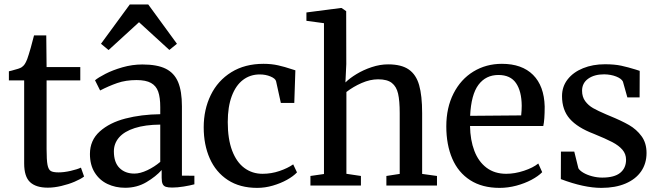

<svg xmlns="http://www.w3.org/2000/svg" viewBox="-20 -856 3040 886"><path d="M91.5 -102V-485H21V-527L33.5 -530Q71 -539.5 79.5 -545.5Q88.5 -551.5 94 -559.8Q99.5 -568 105.5 -583Q111.5 -599.5 121.8 -635.2Q132 -671 137 -692.5H193.5L195 -546.5H350.5V-485H195V-168Q195 -117.5 199.2 -95.5Q203.5 -73.5 214.2 -67Q225 -60.5 250.5 -60.5Q275.5 -60.5 306 -67.5Q336.5 -74.5 353.5 -82.5L368 -41.5Q352.5 -29.5 324.2 -17.5Q296 -5.5 262.8 2.2Q229.5 10 200.5 10Q146 10 118.8 -15.5Q91.5 -41 91.5 -102Z M719.5 -329V-361.5Q719.5 -406.5 710 -433.2Q700.5 -460 676.8 -473.2Q653 -486.5 610 -486.5Q560.5 -486.5 521 -472.8Q481.5 -459 442 -438.5L418.5 -485.5Q433 -498 466.5 -515.2Q500 -532.5 545.2 -545.5Q590.5 -558.5 637 -558.5Q705 -558.5 744.5 -539Q784 -519.5 801.8 -477.5Q819.5 -435.5 819.5 -365.5V-45.5L877 -45V-5.5Q857 0 827.5 4.8Q798 9.5 775 9.5Q756 9.5 745.8 6.2Q735.5 3 730.8 -6.5Q726 -16 726 -35.5V-71.5Q699.5 -41.5 655.8 -15.5Q612 10.5 557.5 10.5Q513 10.5 476 -7Q439 -24.5 417 -59.8Q395 -95 395 -145.5Q395 -208.5 440.2 -249.2Q485.5 -290 558.8 -309Q632 -328 719.5 -329ZM719.5 -109V-281Q650 -280.5 601.8 -265Q553.5 -249.5 529.5 -221.8Q505.5 -194 505.5 -157.5Q505.5 -106.5 531.5 -80.8Q557.5 -55 600 -55Q627 -55 659.8 -70.5Q692.5 -86 719.5 -109ZM446 -654 579 -835.5H664L796.5 -654L761.5 -625.5L621.5 -753.5L481 -625Z M1196 -561.5Q1232.5 -561.5 1263.5 -554.5Q1294.5 -547.5 1327 -536.5L1343 -531.5L1338 -381H1276L1254 -481Q1251 -493.5 1228.5 -503Q1206 -512.5 1178.5 -512.5Q1134.5 -512.5 1101.2 -487.2Q1068 -462 1049.5 -412.5Q1031 -363 1031 -292.5Q1031 -214.5 1051.2 -161Q1071.5 -107.5 1107.8 -80.8Q1144 -54 1191.5 -54Q1232 -54 1269.5 -66.8Q1307 -79.5 1333 -97.5L1350.5 -60.5Q1333.5 -42.5 1304.2 -26.2Q1275 -10 1239 0.5Q1203 11 1167 11Q1087 11 1031.5 -25.2Q976 -61.5 948 -124.8Q920 -188 920 -268.5Q920 -350.5 952.5 -417.2Q985 -484 1047.5 -522.8Q1110 -561.5 1196 -561.5Z M1475 -53V-749L1394 -760V-798.5L1551.5 -819H1556.5L1577.5 -804.5L1578 -560L1574 -475.5Q1593.5 -495 1625.2 -514.2Q1657 -533.5 1695.2 -546.2Q1733.5 -559 1771 -559Q1832.5 -559 1866.5 -535.2Q1900.5 -511.5 1914.2 -463Q1928 -414.5 1928 -334V-53.5L1996.5 -44V0H1763V-44L1824.5 -53.5V-334Q1824.5 -391 1817 -423.8Q1809.5 -456.5 1788.2 -473.2Q1767 -490 1725 -490Q1688 -490 1649 -473Q1610 -456 1578.5 -431.5V-54L1645.5 -44V0H1412.5V-44Z M2039.5 -273Q2039.5 -359 2072.8 -424.5Q2106 -490 2164.5 -525.8Q2223 -561.5 2296 -561.5Q2388.5 -561.5 2439.8 -510.5Q2491 -459.5 2493.5 -364.5Q2493.5 -302.5 2487 -274.5H2149Q2150 -209.5 2169 -159.8Q2188 -110 2225.2 -82Q2262.5 -54 2316 -54Q2355.5 -54 2397.8 -68Q2440 -82 2464 -101.5L2482 -61.5Q2464 -43 2432.5 -26.2Q2401 -9.5 2362.5 0.8Q2324 11 2285.5 11Q2205 11 2149.8 -24.5Q2094.5 -60 2067 -124Q2039.5 -188 2039.5 -273ZM2385 -323.5Q2387.5 -347 2387.5 -368Q2387 -435 2361.2 -472.5Q2335.5 -510 2280 -510Q2222 -510 2188 -464.8Q2154 -419.5 2149.5 -321.5Z M2649 -79.5Q2655 -69 2671.8 -59Q2688.5 -49 2711.8 -42.8Q2735 -36.5 2759 -36.5Q2815 -36.5 2842 -58.5Q2869 -80.5 2869 -119Q2869 -145.5 2852.2 -165Q2835.5 -184.5 2805.5 -200.2Q2775.5 -216 2720 -238.5Q2645 -267 2609.2 -307.8Q2573.5 -348.5 2573.5 -412.5Q2573.5 -456.5 2599.5 -489.8Q2625.5 -523 2670.5 -541.2Q2715.5 -559.5 2771.5 -559.5Q2815.5 -559.5 2846.8 -552.8Q2878 -546 2913.5 -535L2932 -529L2931.5 -406.5H2875L2854.5 -479.5Q2847.5 -493.5 2823.2 -503Q2799 -512.5 2768 -513Q2722.5 -513 2694.2 -492.8Q2666 -472.5 2666 -437.5Q2666 -409 2680.5 -389.2Q2695 -369.5 2717 -357Q2739 -344.5 2777.5 -328Q2790 -323 2793 -321.5Q2848 -299 2882.8 -279Q2917.5 -259 2940.5 -227.5Q2963.5 -196 2963.5 -150Q2963.5 -101.5 2938.5 -65.2Q2913.5 -29 2866.5 -9Q2819.5 11 2755 11Q2675 11 2568 -29.5L2568.5 -156.5H2630Z"/></svg>

Font: Merriweather 12pt
Style: Regular
Weight: 400
Designer: Eben Sorkin
Foundry: Eben Sorkin
Version: Version 2.100